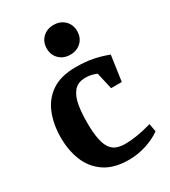

<svg xmlns="http://www.w3.org/2000/svg" viewBox="-182 -820 813 919"><g transform="rotate(-30 224.0 -360.0)"><path d="M255 10Q173 10 122 -25Q71 -60 48 -117.5Q25 -175 25 -244Q25 -316 48 -374.5Q71 -433 121.5 -467.5Q172 -502 255 -502Q307 -502 348 -494Q389 -486 431 -470L411 -330H352L331 -422Q315 -429 301 -432Q287 -435 270 -435Q228 -435 206.5 -409.5Q185 -384 177.5 -341.5Q170 -299 170 -246Q170 -190 177 -154.5Q184 -119 197.5 -99.5Q211 -80 231.5 -72.5Q252 -65 280 -65Q307 -65 343 -70.5Q379 -76 425 -89L433 -45Q402 -22 354.5 -6Q307 10 255 10ZM264 -566Q227 -566 203.5 -589Q180 -612 180 -648Q180 -684 203.5 -707Q227 -730 264 -730Q301 -730 324.5 -707Q348 -684 348 -648Q348 -612 324.5 -589Q301 -566 264 -566Z"/></g></svg>

Font: Manuale
Style: Regular
Weight: 400
Designer: Eduardo Tunni / Pablo Cosgaya
Foundry: Eduardo Tunni / Pablo Cosgaya
Version: Version 1.002